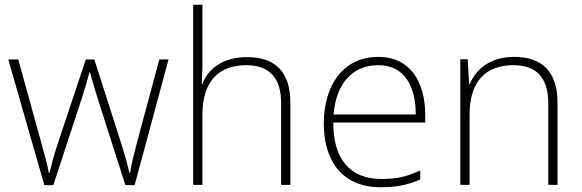

<svg xmlns="http://www.w3.org/2000/svg" viewBox="-20 -780 2455 810"><path d="M390 -371 509 1H548L691 -529H652L557 -175C542 -117 533 -83 529 -51H526C519 -84 507 -123 492 -173L378 -529H342L223 -172C204 -115 197 -83 189 -51H186C180 -84 172 -115 155 -175L57 -529H15L167 1H205L327 -371C339 -407 348 -440 357 -474H360C369 -440 378 -410 390 -371Z M834 -504V-760H795V0H834V-297C834 -437 903 -505 1019 -505C1113 -505 1166 -455 1166 -345V0H1205V-347C1205 -479 1139 -539 1022 -539C918 -539 857 -488 834 -426H831C832 -454 834 -475 834 -504Z M1576 -540C1424 -540 1346 -415 1346 -260C1346 -100 1424 10 1587 10C1653 10 1701 0 1753 -23V-61C1692 -33 1653 -25 1588 -25C1457 -25 1385 -110 1386 -263H1774V-294C1774 -434 1711 -540 1576 -540ZM1576 -505C1683 -505 1734 -421 1734 -297H1387C1399 -432 1470 -505 1576 -505Z M2149 -540C2046 -540 1987 -486 1962 -426H1959L1953 -530H1922V0H1961V-297C1961 -437 2030 -505 2146 -505C2240 -505 2293 -455 2293 -345V0H2332V-347C2332 -479 2266 -540 2149 -540Z"/></svg>

Font: Noto Sans Gurmukhi ExtraLight
Style: Regular
Weight: 200
Designer: Jelle Bosma - Monotype Design Team
Foundry: Monotype Imaging Inc.
Version: Version 2.004